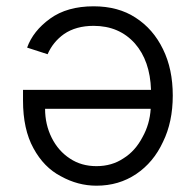

<svg xmlns="http://www.w3.org/2000/svg" viewBox="-20 -579 621 609"><path d="M410 -523Q466 -487 497 -423Q528 -360 528 -276Q528 -192 497 -129Q467 -64 412 -27Q357 10 286 10Q227 10 173 -20Q119 -48 86 -109Q53 -169 53 -260V-294H459Q456 -386 408 -441Q358 -497 277 -497Q221 -497 183 -471Q148 -446 131 -407L66 -428Q85 -481 139 -520Q193 -559 277 -559Q355 -559 410 -523ZM144 -142Q165 -100 202 -76Q238 -52 286 -52Q335 -52 372 -77Q409 -100 432 -144Q455 -185 458 -234H123Q123 -184 144 -142Z"/></svg>

Font: Sinter Normal
Style: Regular
Weight: 350
Foundry: Adobe & rsms
Version: Version 1.000